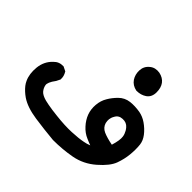

<svg xmlns="http://www.w3.org/2000/svg" viewBox="-143 -573 913 913"><g transform="rotate(45 313.0 -116.5)"><path d="M316.4 175.8Q252 169.9 187.5 160.6Q154.8 155.8 128.7 147Q102.5 138.2 83 125Q70.3 116.2 60.1 106.7Q49.8 97.2 41.7 86.9Q33.7 76.7 28.8 65.4Q13.7 32.7 18.1 -12.2Q22.9 -58.1 54.7 -87.9Q74.2 -108.4 103 -107.4H105L106.9 -106.4L124.5 -97.7L127 -96.7L128.4 -94.2Q133.8 -85.4 136.5 -75.7Q139.2 -65.9 138.7 -55.2V-53.2L137.7 -51.3L128.9 -33.7L128.4 -32.7L127.9 -32.2Q115.7 -16.1 110.6 -3.7Q105.5 8.8 106.9 16.1Q108.4 24.9 112.1 32.5Q115.7 40 121.6 46.9Q133.3 59.6 160.6 66.9Q170.4 69.3 183.3 71.8Q196.3 74.2 212.9 76.7Q229.5 79.1 249 81.1Q308.1 87.9 352.8 85.9Q397.5 84 426.3 78.1Q435.1 76.7 443.6 74.2Q452.1 71.8 460 68.4Q451.7 65.4 444.1 62.3Q436.5 59.1 428.7 55.7Q401.4 44.4 380.4 21Q370.1 9.8 362.3 -2.7Q354.5 -15.1 349.6 -28.3Q339.8 -55.2 342.3 -85.7Q344.7 -116.2 359.4 -140.6Q373 -164.1 394 -185.1Q416.5 -207.5 448.2 -211.4Q478 -214.8 512.7 -209Q525.4 -206.5 537.6 -201.4Q549.8 -196.3 561.5 -188.2Q573.2 -180.2 585 -169.2Q596.7 -158.2 605 -147.2Q613.3 -136.2 618.2 -125Q623 -113.8 624.5 -102.1Q627.9 -71.3 624.5 -36.1Q621.1 -1 608.4 34.2Q595.2 70.3 547.4 111.8Q499.5 153.8 439 165Q379.9 175.8 317.4 175.8H316.9ZM530.3 -6.3Q543.5 -49.8 540 -70.8Q539.1 -78.1 536.4 -85.4Q533.7 -92.8 529.8 -99.6Q525.9 -106.4 520.5 -112.8Q505.4 -130.9 480 -129.4Q467.3 -128.9 458.3 -123.3Q449.2 -117.7 443.4 -106Q439.9 -100.1 438 -94.2Q436 -88.4 435.3 -82.5Q434.6 -76.7 435.1 -70.8Q435.5 -64.9 437 -58.6Q443.8 -35.2 467.3 -24.4Q491.7 -13.7 530.3 -6.3ZM430.7 -270.5Q401.4 -276.4 386.2 -298.8Q372.1 -320.3 373 -348.1Q374 -377 396 -395Q406.7 -404.3 419.9 -407.5Q433.1 -410.6 447.8 -408.2Q476.1 -402.3 490.7 -382.8Q504.9 -363.8 504.9 -333Q504.9 -300.3 481.9 -284.7Q460.9 -270.5 432.6 -270.5H431.6Z"/></g></svg>

Font: NaikaiFont
Style: Bold
Weight: 700
Version: Version 1.89